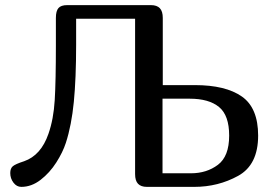

<svg xmlns="http://www.w3.org/2000/svg" viewBox="-20 -729 1072 749"><path d="M507 -50V-656H277V-555Q277 -423 268 -331.5Q259 -240 237 -172Q225 -135 199.5 -95Q174 -55 138.5 -27.5Q103 0 63 0Q45 0 32.5 -16.5Q20 -33 20 -54Q20 -72 30 -80.5Q40 -89 74 -100Q140 -123 169 -207Q189 -264 193.5 -338.5Q198 -413 198 -552V-659Q198 -686 208 -697.5Q218 -709 242 -709H569Q592 -709 603.5 -697Q615 -685 615 -659V-397H740Q860 -397 923.5 -352.5Q987 -308 987 -200Q987 -86 909 -43Q831 0 738 0H553Q530 0 518.5 -12Q507 -24 507 -50ZM614 -53H725Q786 -53 830 -86Q874 -119 874 -200Q874 -279 834.5 -311.5Q795 -344 720 -344H614Z"/></svg>

Font: Marmelad for Arash.Academy
Style: Regular
Weight: 400
Designer: Manvel Shmavonyan
Foundry: Cyreal
Version: Version 1.110;Glyphs 3.2 (3202)